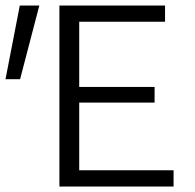

<svg xmlns="http://www.w3.org/2000/svg" viewBox="-40 -678 709 698"><path d="M176 0V-658H560V-599H248V-362H522V-305H248V-59H591V0ZM-20 -390 32 -658H103L33 -390Z"/></svg>

Font: LXGW Bright GB
Style: Regular
Weight: 400
Designer: Christian Thalmann (Catharsis Fonts)
Foundry: LXGW / Christian Thalmann (Catharsis Fonts) / Fontworks Inc.
Version: Version 5.510